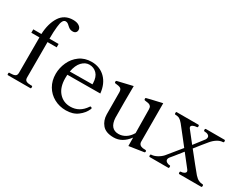

<svg xmlns="http://www.w3.org/2000/svg" viewBox="-74 -1247 2265 1766"><g transform="rotate(30 1058.0 -363.5)"><path d="M400 -685Q400 -667 389 -656.5Q378 -646 359 -646Q339 -646 326.5 -653Q314 -660 300 -673Q289 -684 279.5 -689.5Q270 -695 258 -695Q240 -695 229 -674Q218 -653 214 -610Q208 -559 208 -482H305V-446H208V-70Q208 -43 225 -34.5Q242 -26 271 -26H284Q291 -26 291 -13Q291 0 284 0H45Q38 0 38 -13Q38 -26 45 -26H58Q87 -26 104.5 -34.5Q122 -43 122 -70V-446H36V-482H122Q127 -596 173.5 -668.5Q220 -741 312 -741Q353 -741 376.5 -724.5Q400 -708 400 -685Z M864 -119Q864 -116 861 -110Q840 -61 790.5 -23.5Q741 14 666 14Q597 14 540.5 -17Q484 -48 451.5 -103.5Q419 -159 419 -231Q419 -294 446 -354.5Q473 -415 526 -453.5Q579 -492 653 -492Q740 -492 797.5 -435Q855 -378 865 -279L516 -277Q515 -265 515 -240Q515 -144 562.5 -90Q610 -36 685 -36Q782 -36 841 -125Q845 -131 850 -131Q853 -131 859 -127Q864 -124 864 -119ZM521 -314 760 -316V-329Q758 -394 726 -426.5Q694 -459 647 -459Q604 -459 569 -422.5Q534 -386 521 -314Z M1494 -25Q1494 -16 1487 -14L1330 10L1329 -79Q1263 10 1172 10Q1088 10 1050.5 -34.5Q1013 -79 1012 -143Q1011 -217 1011 -378Q1010 -408 993.5 -417Q977 -426 939 -429Q930 -430 930 -442Q930 -452 936 -454L1097 -492L1096 -322Q1096 -176 1097 -154Q1104 -40 1195 -40Q1233 -40 1268 -61.5Q1303 -83 1328 -126L1325 -377Q1325 -398 1316 -408.5Q1307 -419 1293 -422.5Q1279 -426 1253 -429Q1244 -430 1244 -445Q1244 -451 1250 -453Q1264 -458 1411 -491L1412 -85Q1412 -46 1455 -39Q1461 -38 1475 -38Q1487 -38 1490.5 -35Q1494 -32 1494 -25Z M2106 -14Q2106 0 2098 0H1865Q1857 0 1857 -14Q1857 -26 1866 -26Q1887 -27 1901 -35.5Q1915 -44 1915 -56Q1915 -63 1907 -74L1805 -204Q1723 -100 1709 -85Q1700 -73 1700 -61Q1700 -46 1715.5 -36Q1731 -26 1749 -26Q1756 -26 1756 -14Q1756 0 1749 0H1551Q1543 0 1543 -14Q1543 -26 1553 -26Q1580 -27 1611 -43.5Q1642 -60 1664 -84Q1712 -141 1784 -231L1708 -328L1641 -413Q1620 -438 1604 -446.5Q1588 -455 1559 -456Q1552 -456 1552 -469Q1552 -482 1559 -482H1789Q1798 -482 1798 -469Q1798 -456 1789 -456Q1767 -455 1750 -447Q1733 -439 1733 -427Q1733 -421 1738 -413Q1760 -383 1833 -292L1915 -398Q1923 -410 1923 -423Q1923 -438 1908.5 -447Q1894 -456 1870 -456Q1861 -456 1861 -469Q1861 -482 1870 -482H2067Q2075 -482 2075 -469Q2075 -462 2072.5 -459Q2070 -456 2064 -456Q2036 -455 2007 -437Q1978 -419 1953 -389L1907 -333Q1906 -332 1854 -266Q1960 -132 2011 -71Q2034 -46 2053.5 -36.5Q2073 -27 2098 -26Q2106 -26 2106 -14Z"/></g></svg>

Font: Shippori Mincho Medium
Style: Regular
Weight: 500
Designer: FONTDASU
Foundry: FONTDASU / Google Inc. / but / Adobe
Version: Version 3.110; ttfautohint (v1.8.3)